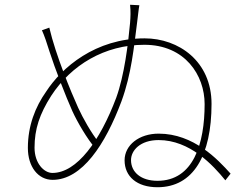

<svg xmlns="http://www.w3.org/2000/svg" viewBox="-20 -788 1040 806"><path d="M565 -766 526 -768C529 -740 528 -717 526 -692C518 -603 502 -472 468 -378C400 -197 303 -62 200 -62C165 -62 125 -102 125 -168C125 -246 146 -309 195 -386C279 -515 419 -600 586 -600C757 -600 839 -472 839 -351C839 -185 792 -29 641 -29C572 -29 530 -65 530 -116C530 -156 568 -200 646 -200C777 -200 874 -95 926 -31L948 -59C894 -119 793 -227 646 -227C564 -227 503 -179 503 -115C503 -47 555 -2 641 -2C792 -2 868 -136 868 -352C868 -531 730 -627 587 -627C380 -627 239 -504 174 -404C128 -339 97 -260 97 -167C97 -88 140 -33 201 -33C324 -33 422 -181 490 -363C532 -478 542 -589 556 -697C559 -719 562 -751 565 -766ZM187 -672 156 -661C166 -639 177 -607 188 -571C210 -502 257 -381 284 -321C305 -275 346 -205 379 -167L395 -190C363 -230 328 -292 308 -336C279 -400 214 -556 187 -672Z"/></svg>

Font: Source Han Sans JP VF
Style: Regular
Weight: 250
Designer: Ryoko NISHIZUKA 西塚涼子 (kana, bopomofo & ideographs); Paul D. Hunt (Latin, Greek & Cyrillic); Sandoll Communications 산돌커뮤니
Foundry: Adobe
Version: Version 2.004;hotconv 1.0.118;makeotfexe 2.5.65603